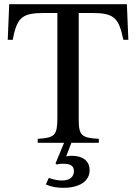

<svg xmlns="http://www.w3.org/2000/svg" viewBox="-20 -682 651 917"><path d="M286 0 245 99 252 104C260 101 268 100 280 100C318 100 333 110 333 136C333 163 312 180 278 180C257 180 240 177 213 168L199 199C228 211 252 215 283 215C360 215 408 183 408 131C408 87 376 62 322 62C312 62 306 63 296 65L321 0H452V-19C370 -23 356 -35 356 -111V-620H415C521 -620 547 -602 569 -492H593L586 -662H24L17 -492H41C61 -602 88 -620 194 -620H254V-123C254 -35 243 -24 160 -19V0Z"/></svg>

Font: STIXGeneral
Style: Regular
Weight: 400
Designer: MicroPress Inc., with final additions and corrections provided by Coen Hoffman, Elsevier (retired)
Version: Version 1.1.0